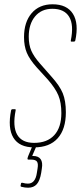

<svg xmlns="http://www.w3.org/2000/svg" viewBox="-20 -681 377 895"><path d="M139 6Q70 6 42.5 -39Q15 -84 32 -168Q34 -172 38 -172H50Q54 -172 53 -167Q38 -92 60 -53.5Q82 -15 139 -15Q200 -15 233 -51Q266 -87 266 -154Q266 -203 252 -236.5Q238 -270 203 -310L151 -367Q118 -404 105 -435Q92 -466 92 -508Q92 -578 127.5 -619.5Q163 -661 225 -661Q292 -661 320 -616.5Q348 -572 331 -492Q329 -487 325 -487H313Q309 -487 310 -492Q325 -565 302.5 -602.5Q280 -640 224 -640Q173 -640 143.5 -604.5Q114 -569 114 -510Q114 -472 126 -444.5Q138 -417 167 -384L218 -326Q258 -282 272.5 -246.5Q287 -211 287 -158Q287 -79 249 -36.5Q211 6 139 6ZM111 194Q96 194 81 190Q75 189 76 184L78 174Q79 170 85 171Q92 173 98 174Q104 175 110 175Q145 175 152 124L155 105Q159 82 152.5 72.5Q146 63 125 63H112Q108 63 108 59Q109 52 112 45L133 -5Q136 -9 138 -9H150Q155 -9 152 -5L130 46H134Q159 46 169.5 61Q180 76 175 105L172 125Q166 161 151.5 177.5Q137 194 111 194Z"/></svg>

Font: Sofia Sans Extra Condensed Thin
Style: Italic
Weight: 250
Italic angle: -9°
Version: Version 4.100